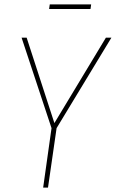

<svg xmlns="http://www.w3.org/2000/svg" viewBox="-20 -852 526 872"><path d="M486 -681 237 -270 198 0H176L214 -270L78 -681H101L227 -293L461 -681ZM391 -811H203L206 -832H394Z"/></svg>

Font: Fira Sans Condensed Thin
Style: Italic
Weight: 250
Width: 3
Italic angle: -8°
Designer: Carrois Corporate & Edenspiekermann AG
Foundry: Carrois Corporate GbR & Edenspiekermann AG
Version: Version 4.203